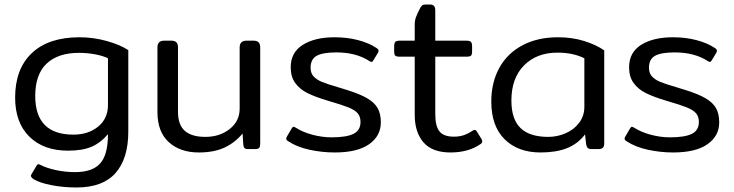

<svg xmlns="http://www.w3.org/2000/svg" viewBox="-20 -660 3251 850"><path d="M130 134Q112 123 119 112L141 75Q145 67 150 67Q153 67 159 70Q186 84 227.5 93Q269 102 312 102Q389 102 423.5 63.5Q458 25 458 -66Q425 -27 384.5 -10Q344 7 281 7Q173 7 110 -55Q47 -117 47 -228Q47 -355 121 -425Q195 -495 332 -495Q393 -495 452.5 -478.5Q512 -462 548 -438V-78Q548 42 491.5 106Q435 170 319 170Q261 170 209 160Q157 150 130 134ZM458 -195V-402Q436 -413 401 -419.5Q366 -426 329 -426Q237 -426 186.5 -378.5Q136 -331 136 -235Q136 -64 305 -64Q371 -64 414.5 -99.5Q458 -135 458 -195Z M677 -164V-450Q677 -480 707 -480H738Q754 -480 761 -472.5Q768 -465 768 -450V-165Q768 -107 798.5 -80.5Q829 -54 889 -54Q953 -54 997 -89Q1041 -124 1041 -179V-450Q1041 -480 1072 -480H1102Q1118 -480 1125 -472.5Q1132 -465 1132 -450V-25Q1132 -11 1127.5 -5.5Q1123 0 1110 0H1077Q1066 0 1062 -5Q1058 -10 1057 -21L1054 -69Q1020 -28 973.5 -6.5Q927 15 860 15Q778 15 727.5 -30.5Q677 -76 677 -164Z M1257 -34Q1247 -40 1247 -46Q1247 -49 1250 -55L1271 -91Q1276 -99 1280 -99Q1281 -99 1289 -95Q1320 -75 1363 -63.5Q1406 -52 1448 -52Q1514 -52 1545 -67.5Q1576 -83 1576 -120Q1576 -144 1563.5 -158.5Q1551 -173 1522.5 -184.5Q1494 -196 1432 -214Q1375 -231 1341 -248Q1307 -265 1287 -292.5Q1267 -320 1267 -362Q1267 -428 1320.5 -461.5Q1374 -495 1461 -495Q1517 -495 1565 -482.5Q1613 -470 1646 -448Q1656 -442 1656 -435Q1656 -432 1653 -426L1633 -393Q1629 -386 1625 -386Q1620 -386 1615 -390Q1556 -428 1469 -428Q1409 -428 1382 -413Q1355 -398 1355 -360Q1355 -336 1368.5 -321.5Q1382 -307 1405 -297.5Q1428 -288 1476 -274L1515 -262Q1573 -244 1605.5 -225Q1638 -206 1652 -181Q1666 -156 1666 -118Q1666 -58 1614 -21.5Q1562 15 1462 15Q1406 15 1350.5 3Q1295 -9 1257 -34Z M1816 -152V-409H1751Q1735 -409 1730 -413.5Q1725 -418 1725 -433V-454Q1725 -469 1730 -474.5Q1735 -480 1751 -480H1816V-550Q1816 -569 1821.5 -584Q1827 -599 1841 -626Q1846 -634 1850 -637Q1854 -640 1863 -640H1883Q1896 -640 1901.5 -633.5Q1907 -627 1907 -614V-480H2044Q2060 -480 2065 -474.5Q2070 -469 2070 -454V-433Q2070 -418 2065 -413.5Q2060 -409 2044 -409H1907V-155Q1907 -102 1925.5 -78.5Q1944 -55 1989 -55Q2014 -55 2033 -61.5Q2052 -68 2073 -82Q2079 -85 2082 -85Q2087 -85 2091 -78L2112 -44Q2115 -38 2115 -34Q2115 -27 2107 -22Q2054 15 1974 15Q1894 15 1855 -29.5Q1816 -74 1816 -152Z M2155 -210Q2155 -295 2190.5 -359.5Q2226 -424 2293 -459.5Q2360 -495 2450 -495Q2513 -495 2566 -478.5Q2619 -462 2655 -437V-25Q2655 -12 2649 -6Q2643 0 2629 0H2598Q2587 0 2582 -5Q2577 -10 2575 -21L2570 -65Q2538 -23 2490 -4Q2442 15 2373 15Q2273 15 2214 -43.5Q2155 -102 2155 -210ZM2567 -187V-402Q2517 -427 2448 -427Q2356 -427 2300 -370.5Q2244 -314 2244 -215Q2244 -132 2284.5 -93Q2325 -54 2407 -54Q2447 -54 2484 -70Q2521 -86 2544 -116.5Q2567 -147 2567 -187Z M2755 -34Q2745 -40 2745 -46Q2745 -49 2748 -55L2769 -91Q2774 -99 2778 -99Q2779 -99 2787 -95Q2818 -75 2861 -63.5Q2904 -52 2946 -52Q3012 -52 3043 -67.5Q3074 -83 3074 -120Q3074 -144 3061.5 -158.5Q3049 -173 3020.5 -184.5Q2992 -196 2930 -214Q2873 -231 2839 -248Q2805 -265 2785 -292.5Q2765 -320 2765 -362Q2765 -428 2818.5 -461.5Q2872 -495 2959 -495Q3015 -495 3063 -482.5Q3111 -470 3144 -448Q3154 -442 3154 -435Q3154 -432 3151 -426L3131 -393Q3127 -386 3123 -386Q3118 -386 3113 -390Q3054 -428 2967 -428Q2907 -428 2880 -413Q2853 -398 2853 -360Q2853 -336 2866.5 -321.5Q2880 -307 2903 -297.5Q2926 -288 2974 -274L3013 -262Q3071 -244 3103.5 -225Q3136 -206 3150 -181Q3164 -156 3164 -118Q3164 -58 3112 -21.5Q3060 15 2960 15Q2904 15 2848.5 3Q2793 -9 2755 -34Z"/></svg>

Font: Mitr Light
Style: Regular
Weight: 300
Designer: Thanarat Vachiruckul
Foundry: Cadson Demak
Version: Version 1.003